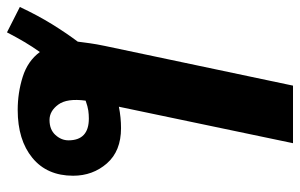

<svg xmlns="http://www.w3.org/2000/svg" viewBox="-242 -628 840 537"><g transform="rotate(90 177.5 -360.0)"><path d="M245 -79Q220 -79 202 -103.5Q184 -128 191 -180Q208 -186 219 -187.5Q230 -189 241 -189Q302 -189 302 -132Q302 -112 287 -95.5Q272 -79 245 -79ZM0 40Q14 13 27 -9Q40 -31 55 -52Q80 -18 124.5 -4Q169 10 217 10Q301 10 351 -31Q401 -72 401 -145Q401 -200 366.5 -239.5Q332 -279 268 -279Q238 -279 208 -273L310 -760H149L38 -234Q33 -210 30.5 -192Q28 -174 26 -158Q2 -126 -22.5 -86.5Q-47 -47 -71 4Z"/></g></svg>

Font: Noto Sans Display Condensed Black
Style: Italic
Weight: 900
Width: 3
Italic angle: -192°
Designer: Monotype Design Team
Foundry: Monotype Imaging Inc.
Version: Version 1.900